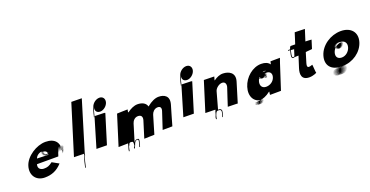

<svg xmlns="http://www.w3.org/2000/svg" viewBox="-31 -1577 4519 2342"><g transform="rotate(-20 2229.0 -406.5)"><path d="M530.5 -270C572.1 -406 529.9 -268 531.8 -274C573.3 -410 530.9 -271 532.7 -277C574 -412 533.1 -275 534.6 -280C576.2 -416 533.4 -276 536.2 -282C577.8 -418 536.3 -279 539.4 -286C582 -422 540.8 -284 543.7 -290C587.2 -426 545.7 -287 548.6 -293C592.2 -429 551.4 -289 554.2 -295C596.8 -431 553.7 -290 556.5 -296C598.8 -431 558 -291 560.8 -297C603.1 -432 561.6 -293 565.1 -298C608.4 -433 567.6 -293 571.1 -298C614.4 -433 573.6 -293 578.1 -298C621.4 -433 581.3 -292 585.8 -297C629.1 -432 588 -291 592.5 -296C635.8 -431 594.7 -290 597.9 -294C640.9 -428 599.4 -286 601.7 -290C643.6 -424 601.5 -283 603.7 -287C645.7 -421 602 -278 603.2 -282C644.2 -416 601.7 -277 601.7 -277C642.3 -410 597.9 -268 599.2 -272C638.8 -405 596.4 -263 596.6 -267C637.6 -401 592.8 -261 593 -265C633 -399 588.6 -257 588.1 -262C627.1 -396 583.3 -256 583.8 -261C624.1 -396 580 -255 580.5 -260C620.8 -395 550.9 -464 432.9 -464C316.9 -464 173 -373 138.5 -260C104.2 -148 167.4 -57 281.4 -57C367.4 -57 439.7 -84 506 -157C504 -157 421.7 -205 419.7 -205C375.3 -171 351.8 -163 306.8 -163C272.8 -163 226.3 -184 244.3 -243H521.3C524.1 -249 526.9 -258 528.7 -264ZM268.2 -308C280.9 -343 317.1 -370 363.1 -370C405.1 -370 322.8 -369 369.8 -369C410.8 -369 326.8 -369 374.8 -369H380.8C421.8 -369 339.8 -369 387.8 -369H406.8C447.8 -369 364.8 -369 411.8 -369C452.8 -369 370.1 -370 417.1 -370C457.1 -370 374.4 -371 422.7 -372C464 -373 381 -373 429.6 -375C471.3 -377 388.9 -379 436.5 -381C477.1 -383 394.7 -385 441.3 -387C481.9 -389 397.5 -391 444.5 -394C484.4 -397 400.3 -400 445.9 -402C485.5 -404 400.1 -406 445.7 -408C484.3 -410 399.3 -413 443.9 -415C481.5 -417 394.5 -417 438.1 -419C474.7 -421 388 -422 430.3 -423C466.6 -424 379.6 -424 422.6 -424C458.6 -424 371.6 -424 414.6 -424C414.6 -424 364.9 -425 407.9 -425C407.9 -425 356.6 -424 400.6 -424C437.6 -424 351.6 -424 395.6 -424C432.6 -424 346.3 -423 390.3 -423C428 -422 342 -422 385.7 -421C423.4 -420 336.1 -419 379.8 -418C416.5 -417 330.2 -416 373.6 -414C410 -412 323.7 -411 367 -409C404.4 -407 318.1 -406 362.5 -404C399.9 -402 314.6 -401 359.3 -400C398 -399 311.4 -397 357.1 -396C395.8 -395 309.8 -392 355.8 -392C394.8 -392 308.9 -389 354.9 -389C393.9 -389 307.7 -385 353.7 -385C392.7 -385 306.8 -382 352.8 -382C391.8 -382 305.9 -379 351.3 -377C389.6 -375 305.3 -374 350.7 -372C390.1 -370 305.8 -369 351.2 -367C389.9 -366 305.6 -365 351 -363C389.4 -361 304.8 -359 351.1 -357C390.5 -355 304.3 -351 351.3 -351C390.3 -351 307.1 -347 353.1 -347C393.1 -347 307.2 -344 353.6 -342C392.9 -340 309.6 -339 355.3 -338C395 -337 310.4 -335 356.8 -333C396.2 -331 312.6 -329 359.6 -329C398.6 -329 314.7 -326 360.7 -326C400.7 -326 316.8 -323 363.4 -322C403.1 -321 318.5 -319 366.2 -318C406.9 -317 323.3 -315 371.3 -315C410.3 -315 329.7 -313 375.7 -313C416.7 -313 332.1 -311 378.8 -310C419.5 -309 337.2 -308 385.2 -308C426.2 -308 344.2 -308 391.2 -308C431.2 -308 347.9 -307 394.9 -307H398.9C439.9 -307 357.2 -308 404.2 -308C445.2 -308 362.5 -309 412.1 -311C454.7 -313 373 -314 420.3 -315C460.6 -316 378.2 -318 425.2 -318C464.2 -318 380.8 -320 426.8 -320C466.8 -320 383.4 -322 429.8 -323C469.1 -324 383.4 -325 428.7 -326C467 -327 381.3 -328 426.3 -328C464.3 -328 377.7 -326 422.7 -326C461.7 -326 374.4 -325 420.4 -325C458.4 -325 371.8 -323 416.4 -322C454.1 -321 367.8 -320 410.5 -319C446.9 -317 359.6 -316 404.6 -316C442.6 -316 356.6 -316 401.6 -316H398.6C437.6 -316 348.9 -317 394.9 -317C432.9 -317 345.9 -317 388.9 -317C425.9 -317 339.9 -317 385.2 -318C423.5 -319 337.5 -319 381.8 -320C420.1 -321 333.4 -322 377.8 -323C416.1 -324 329.4 -325 373.7 -326C412 -327 326 -327 371.3 -328C409.6 -329 324.5 -332 369.5 -332C408.5 -332 321.4 -335 367.4 -335C405.4 -335 320 -337 365.3 -338C403.9 -340 319.3 -341 364.6 -342C403.9 -343 317.2 -344 362.8 -346C401.4 -348 317 -350 362.3 -351C400.9 -353 314.9 -353 360.5 -355C399.1 -357 314.5 -358 360.1 -360C399.7 -362 420.6 -342 414.6 -303C414.2 -305 268.6 -306 268.2 -308Z M790.6 -38C788.8 -32 786.9 -26 786.4 -21C785.5 -18 785.9 -16 785 -13L783.8 -9L782.8 -6L781.9 -3C780.1 3 789.4 2 791.2 -4L791.8 -6L793.1 -10L794 -13C794.9 -16 794.5 -18 795.4 -21L796.9 -26C800.1 -43 804 -59 808.5 -77L815 -98C817.4 -106 819.9 -111 822.1 -118L826.1 -128C831.1 -141 838.4 -155 836.4 -165L1033.3 -812C1032.6 -813 898.9 -814 897.9 -814C896.9 -814 699 -170 697.7 -169C697.7 -169 828.1 -167 827.8 -166C827.4 -165 825.8 -163 826.5 -162C829.3 -145 812.7 -120 806 -98L799.5 -77C796.3 -63 794.6 -51 790.6 -38Z M1103.8 -588C1090 -543 1116 -628 1102.2 -583C1088.5 -538 1115.5 -623 1101.4 -577C1088.3 -531 1113.6 -617 1099.9 -572C1086.4 -528 1113.4 -613 1099.7 -568C1085.9 -523 1112.5 -610 1098.7 -565L1097.5 -561C1084.1 -517 1110.4 -603 1096.9 -559C1083.1 -514 1108.4 -600 1094.7 -555L1094.1 -553C1080.3 -508 1107.6 -594 1095.2 -550C1082.7 -506 1110.3 -593 1097.8 -549C1085.4 -505 1113.3 -593 1101.2 -550C1089 -507 1115.9 -595 1103.1 -553L1103.7 -555C1090.5 -512 1118.4 -600 1105.3 -557C1092.5 -515 1119.4 -603 1106.5 -561L1107.7 -565C1094.9 -523 1121.8 -611 1109 -569C1096.1 -527 1122 -615 1109.2 -573C1095.7 -529 1124.2 -622 1110.7 -578C1097.9 -536 1124.4 -626 1111.5 -584L1115.5 -597C1115.5 -597 1129.9 -644 1117.4 -603C1117.4 -603 1132 -651 1119.2 -609C1106.3 -567 1132.6 -656 1119.7 -614C1105 -566 1140.1 -684 1125.8 -637C1113.2 -596 1141.4 -685 1128.9 -644C1116.4 -603 1143.6 -692 1130.7 -650C1117.9 -608 1145.8 -696 1132.9 -654C1120.1 -612 1148.3 -701 1135.5 -659C1122 -615 1145.9 -582 1189.9 -582C1233.9 -582 1280.6 -620 1293 -664C1305.5 -708 1280.8 -745 1235.8 -745C1190.8 -745 1143.8 -709 1129.3 -665C1114.9 -621 1140.8 -706 1127.1 -661L1126.8 -660C1113.3 -616 1138.3 -701 1124.6 -656C1110.5 -610 1135.8 -696 1122 -651C1108.3 -606 1134.3 -691 1120.2 -645C1106.1 -599 1130.8 -683 1116.8 -637C1102.7 -591 1129.7 -676 1115 -628C1100.3 -580 1126.3 -665 1112.2 -619C1098.5 -574 1124.2 -658 1110.4 -613C1096.7 -568 1123.9 -654 1109.9 -608C1096.1 -563 1122.1 -648 1108 -602ZM1238.6 -545C1240.6 -545 1243.5 -548 1244.2 -550C1244.5 -551 1244.8 -552 1244.1 -553L1125.4 -168C1124.7 -169 991 -170 990 -170C989 -170 1105.7 -555 1104.4 -554C1104.4 -554 1235.5 -551 1235.2 -550C1234.2 -547 1235.6 -545 1238.6 -545Z M1387.2 -112C1388.8 -117 1390.4 -119 1388.3 -122C1384.8 -127 1372.8 -117 1378.9 -114L1378.2 -112C1376.7 -107 1375.9 -101 1374 -95L1372.5 -90C1370.4 -83 1369.5 -77 1367.4 -70L1365.6 -64L1362.5 -54L1361 -49L1357.6 -38L1356.4 -34L1355.5 -31C1353.9 -26 1355.1 -20 1353.6 -15L1351.8 -9C1352.4 -8 1358.9 -3 1361.4 -8L1363 -13C1363.3 -14 1362.6 -15 1362.9 -16C1366.9 -29 1369.1 -43 1371.5 -54L1373.3 -60L1374.3 -63C1374.6 -64 1375.6 -64 1375.6 -64C1379.7 -71 1385.2 -79 1387.9 -88L1388.8 -91C1391.3 -99 1402.1 -105 1409.1 -105C1414.1 -105 1418.8 -104 1422.5 -103H1427.5C1428.5 -103 1429.2 -102 1430.2 -102C1447.7 -94 1439.3 -73 1438.6 -51L1437.4 -47C1434.3 -37 1422.2 -30 1422.8 -19C1422.3 -14 1430.6 -15 1433.8 -19C1450.5 -44 1457.8 -104 1490.8 -104H1499.8C1515.8 -104 1507.5 -77 1502.6 -61L1499.3 -50C1497.1 -43 1496 -36 1493.9 -29C1492.6 -25 1492.7 -22 1491.2 -17L1490.6 -15C1490 -13 1492.1 -10 1494.1 -10C1496.1 -10 1499 -13 1499.6 -15L1500.2 -17C1501.1 -20 1501.3 -24 1501.9 -26L1502.9 -29C1505 -36 1506.1 -43 1508.3 -50L1511.6 -61C1519 -85 1526.5 -113 1502.5 -113H1493.5C1475.5 -113 1462 -98 1454 -85L1521.9 -307C1531.3 -338 1558 -373 1602 -373C1649 -373 1658.6 -339 1647.3 -302C1647.3 -302 1580.3 -86 1580.6 -87C1580.2 -89 1713.2 -89 1712.8 -91C1712.4 -93 1783.1 -324 1782.4 -325C1791.8 -356 1818.9 -389 1858.8 -392C1904.8 -395 1912 -363 1898.7 -326C1897 -327 1829.6 -110 1827.9 -111L1954.2 -112C1952.2 -112 2028.9 -366 2027.9 -366C2059.9 -474 1989.6 -509 1917.6 -509C1874.6 -509 1821.9 -487 1764.2 -439C1751.1 -491 1698.2 -511 1645.2 -511C1601.2 -511 1554.5 -489 1513 -458C1510.7 -457 1507.7 -457 1505.4 -456C1503.1 -455 1513 -494 1511.7 -493C1509.4 -492 1375.1 -491 1373.5 -489C1372.2 -488 1252.9 -101 1251.3 -99C1251.6 -100 1383.9 -101 1384.2 -102Z M2231.8 -588C2218 -543 2244 -628 2230.2 -583C2216.5 -538 2243.5 -623 2229.4 -577C2216.3 -531 2241.6 -617 2227.9 -572C2214.4 -528 2241.4 -613 2227.7 -568C2213.9 -523 2240.5 -610 2226.7 -565L2225.5 -561C2212.1 -517 2238.4 -603 2224.9 -559C2211.1 -514 2236.4 -600 2222.7 -555L2222.1 -553C2208.3 -508 2235.6 -594 2223.2 -550C2210.7 -506 2238.3 -593 2225.8 -549C2213.4 -505 2241.3 -593 2229.2 -550C2217 -507 2243.9 -595 2231.1 -553L2231.7 -555C2218.5 -512 2246.4 -600 2233.3 -557C2220.5 -515 2247.4 -603 2234.5 -561L2235.7 -565C2222.9 -523 2249.8 -611 2237 -569C2224.1 -527 2250 -615 2237.2 -573C2223.7 -529 2252.2 -622 2238.7 -578C2225.9 -536 2252.4 -626 2239.5 -584L2243.5 -597C2243.5 -597 2257.9 -644 2245.4 -603C2245.4 -603 2260 -651 2247.2 -609C2234.3 -567 2260.6 -656 2247.7 -614C2233 -566 2268.1 -684 2253.8 -637C2241.2 -596 2269.4 -685 2256.9 -644C2244.4 -603 2271.6 -692 2258.7 -650C2245.9 -608 2273.8 -696 2260.9 -654C2248.1 -612 2276.3 -701 2263.5 -659C2250 -615 2273.9 -582 2317.9 -582C2361.9 -582 2408.6 -620 2421 -664C2433.5 -708 2408.8 -745 2363.8 -745C2318.8 -745 2271.8 -709 2257.3 -665C2242.9 -621 2268.8 -706 2255.1 -661L2254.8 -660C2241.3 -616 2266.3 -701 2252.6 -656C2238.5 -610 2263.8 -696 2250 -651C2236.3 -606 2262.3 -691 2248.2 -645C2234.1 -599 2258.8 -683 2244.8 -637C2230.7 -591 2257.7 -676 2243 -628C2228.3 -580 2254.3 -665 2240.2 -619C2226.5 -574 2252.2 -658 2238.4 -613C2224.7 -568 2251.9 -654 2237.9 -608C2224.1 -563 2250.1 -648 2236 -602ZM2366.6 -545C2368.6 -545 2371.5 -548 2372.2 -550C2372.5 -551 2372.8 -552 2372.1 -553L2253.4 -168C2252.7 -169 2119 -170 2118 -170C2117 -170 2233.7 -555 2232.4 -554C2232.4 -554 2363.5 -551 2363.2 -550C2362.2 -547 2363.6 -545 2366.6 -545Z M2509.5 -103 2506.4 -93C2504.3 -86 2503.8 -81 2501.6 -74L2500.4 -70C2498.2 -66 2497 -62 2495.4 -57L2494.2 -53C2492.7 -48 2489.1 -43 2487.9 -39C2484.3 -27 2484.5 -18 2486.1 -10C2487.1 -7 2495 -13 2495.6 -15C2495.3 -24 2499.3 -37 2501.7 -48L2502.9 -52L2503.8 -55C2504.4 -57 2506 -59 2506.6 -61L2507.9 -65L2509.4 -70C2516.7 -84 2519.4 -96 2533.2 -102C2538.2 -102 2544.5 -103 2549.5 -103H2554.5C2578.5 -103 2587.3 -86 2579.6 -61L2577.8 -55C2576.3 -50 2576.1 -46 2574.8 -42L2573.6 -38L2572.4 -34L2571.2 -30L2567.5 -18C2566.3 -14 2566.1 -10 2567.4 -8C2573.9 -3 2575.3 -14 2576.5 -18L2579.9 -29L2581.4 -34L2582.6 -38C2584.1 -43 2584.4 -47 2585.6 -51L2586.8 -55L2588.6 -61C2597.5 -90 2587.2 -112 2557.2 -112H2552.2H2547.2C2545.2 -112 2609.6 -329 2607.6 -329C2617.2 -367 2665.5 -404 2704.5 -404C2745.5 -404 2758.2 -367 2744 -327C2741.7 -326 2672.4 -106 2671.1 -105C2669.8 -104 2800.5 -103 2798.9 -101L2877.1 -357C2911.1 -468 2824.4 -505 2755 -507C2713.6 -509 2669.8 -490 2630.9 -461C2632.6 -463 2631.2 -465 2630.8 -467L2642.6 -509C2642.9 -510 2509.5 -512 2508.5 -512C2507.5 -512 2388.8 -127 2387.8 -127C2387.8 -127 2517.2 -125 2516.9 -124C2515.3 -122 2515.7 -120 2516.4 -119L2516.1 -118C2513.9 -114 2511 -108 2509.5 -103Z M2977.3 -253C2940.9 -137 2992.1 -43 3103.5 -41C3154.9 -39 2988.7 -35 3099.2 -30C3149.6 -25 2982.7 -22 3094.1 -20C3145.5 -18 2978.6 -15 3089 -13C3139.4 -11 2971.8 -9 3082.4 -8C3133.1 -7 2964.5 -5 3071.9 -3C3120.3 -1 2950.3 -1 3058.3 -1C3105.3 -1 2937.6 -2 3047.9 -3C3098.2 -4 2930.8 -6 3039.8 -9C3089.7 -12 2921.6 -15 3034.1 -20C3086.3 -24 2922.3 -27 3035.9 -29C3090.8 -32 2929 -36 3047.2 -40C3105.8 -45 3161.4 -70 3201.5 -103C3203.8 -104 3207.4 -106 3209.7 -107C3212 -108 3201.9 -65 3205.9 -65C3211.2 -66 3345.2 -66 3347.2 -66C3349.2 -66 3469.6 -450 3473.3 -449L3350 -448C3351 -448 3341.7 -411 3341.7 -411C3319.1 -442 3283 -458 3231 -458C3119 -458 3011.9 -366 2977.3 -253ZM3135.2 -269C3152.4 -325 3204.6 -365 3254.9 -366C3304.8 -369 3203.2 -367 3251.2 -367C3301.2 -367 3195 -363 3245 -363C3295 -363 3194.1 -360 3244.1 -360C3293.1 -360 3193.8 -359 3243.8 -359C3292.1 -357 3191.2 -354 3241.2 -354C3289.2 -354 3187.5 -355 3235.5 -355C3277.5 -355 3206.1 -357 3206.1 -357C3250.1 -357 3145.5 -355 3193.2 -354C3239.9 -353 3137.6 -352 3185 -350C3231.4 -348 3127.5 -345 3171.9 -340C3215.4 -335 3110.2 -331 3158 -327C3204.8 -323 3103.2 -318 3154.1 -311C3204.2 -305 3107.7 -300 3161.5 -296C3215.3 -292 3118.7 -290 3171.4 -289C3224.1 -288 3128.4 -286 3184.4 -286C3240.4 -286 3147.4 -286 3203.4 -289C3258 -291 3162.6 -293 3215.2 -295C3267.8 -297 3170.4 -299 3224.3 -302C3276.2 -305 3179.8 -310 3230.8 -310C3280.8 -310 3178.3 -302 3228.7 -300C3278.1 -298 3177.8 -297 3228.2 -295C3277.6 -293 3176.1 -288 3227.1 -288C3277.1 -288 3175.8 -284 3225.8 -284C3275.8 -284 3176.2 -282 3226.9 -281C3276.6 -280 3177.6 -280 3229.6 -280C3280.6 -280 3181.6 -280 3232.9 -281C3283.2 -282 3185.1 -285 3235.1 -285C3285.1 -285 3186.4 -289 3236.4 -289C3285.4 -289 3187.5 -296 3237.5 -296C3287.5 -296 3189 -301 3239 -301C3288 -301 3188.6 -306 3240.1 -311C3290.6 -316 3192.1 -321 3242.8 -323C3292.4 -325 3194.6 -329 3246.1 -334C3297.9 -340 3326.6 -306 3311.3 -256C3296 -206 3248.2 -174 3196.2 -174C3142.2 -174 3119 -216 3135.2 -269Z M3615.1 -504C3611.1 -504 3609.1 -504 3605.8 -503C3602.8 -503 3601 -507 3597.5 -502C3591 -494 3602.7 -493 3608 -494H3612C3615 -494 3618.7 -493 3621.7 -493C3615.8 -467 3601.3 -423 3608.8 -405C3613.8 -392 3622.3 -387 3641.8 -395C3647.7 -398 3646.1 -406 3640.2 -403C3606.2 -390 3618.1 -432 3622.4 -456C3626.1 -468 3628.8 -480 3630.4 -492H3631.4C3640.1 -491 3652.8 -490 3661.5 -489H3666.5C3669.5 -489 3672.1 -491 3672.7 -493C3672.7 -493 3642.5 -394 3641.8 -395C3641.1 -396 3695.4 -397 3695.4 -397L3648.1 -249C3626.3 -181 3627.2 -102 3731.2 -102C3784.2 -102 3831.8 -127 3826.8 -127C3821.8 -127 3817.8 -235 3814.8 -235C3811.8 -235 3789.5 -224 3769.5 -224C3748.5 -224 3742.7 -241 3753.7 -277L3793.1 -406C3794.3 -410 3876.3 -413 3877.2 -416C3878.1 -419 3910.9 -523 3911.8 -526C3912.4 -528 3831.7 -529 3833 -530L3879.7 -676C3881 -677 3748.6 -679 3748.9 -680C3748.9 -680 3704.5 -538 3703.8 -539C3703.1 -540 3646.1 -540 3645.1 -540C3636.5 -538 3629.7 -519 3626.3 -508L3624.5 -502C3621.8 -503 3618.1 -504 3615.1 -504Z M3981.2 -295C3944.8 -176 4010.1 -92 4149.1 -92C4280.1 -92 4006.7 -94 4143.7 -94C4274.7 -94 4001 -95 4138 -95C4269 -95 3995 -95 4132 -95H4121C4252 -95 3979 -95 4116 -95C4247 -95 3974 -95 4109.7 -94C4239.7 -94 3965.1 -92 4102.1 -92C4232.8 -91 3959.8 -91 4096.5 -90C4227.2 -89 3953.9 -88 4089.3 -86C4218.7 -84 3944.1 -82 4081.8 -81C4213.5 -80 3939.2 -79 4075.5 -77C4207.2 -76 3933.9 -75 4071.3 -73C4202.7 -71 3929.4 -70 4066.8 -68C4198.2 -66 3925.6 -64 4064 -62C4196.3 -60 3923 -59 4061.4 -57C4193.8 -55 3921.5 -54 4059.9 -52C4192.3 -50 3921 -49 4059.4 -47C4191.8 -45 3920.1 -43 4058.5 -41C4190.9 -39 3919.3 -37 4058.7 -35C4192.1 -33 3921.2 -30 4061.2 -30C4194.2 -30 3924.6 -25 4063.6 -25C4197.6 -25 3927 -23 4066.7 -22C4200.4 -21 3929.1 -20 4068.8 -19C4202.5 -18 3931.2 -17 4071.6 -15C4206 -13 3936.7 -12 4076.4 -11C4210.1 -10 3940.1 -10 4079.8 -9C4214.4 -8 3944.1 -7 4084.1 -7C4218.1 -7 3948.1 -7 4088.1 -7C4222.1 -7 3951.8 -6 4091.8 -6C4225.8 -6 3955.5 -5 4095.5 -5C4229.5 -5 3958.5 -5 4098.5 -5H4103.5C4237.5 -5 3967.5 -5 4107.5 -5C4242.5 -5 3972.8 -6 4112.8 -6C4246.8 -6 3977.1 -7 4117.4 -8C4251.8 -9 3981.8 -9 4122.1 -10C4256.4 -11 3987.7 -12 4128 -13C4262.3 -14 3992.6 -15 4132.9 -16C4267.2 -17 3997.5 -18 4138.1 -20C4272.7 -22 4002 -23 4142.6 -25C4277.3 -27 4006.6 -28 4147.2 -30C4281.8 -32 4011.1 -33 4151.7 -35C4286.3 -37 4016.2 -40 4156.8 -42C4291.5 -44 4020.1 -46 4159.7 -48C4293.3 -50 4022.9 -52 4162.5 -54C4296.1 -56 4024.4 -57 4164 -59C4297.6 -61 4025.3 -63 4164.9 -65C4298.5 -67 4026.8 -68 4165.4 -70C4298 -72 4026.3 -73 4164.9 -75C4297.2 -76 4024.8 -78 4163.2 -79C4295.5 -80 4023.8 -81 4162.4 -83C4294.7 -84 4022 -85 4161.3 -86C4293.9 -88 4022.8 -91 4160.8 -91C4293.8 -91 4020.4 -93 4159.4 -93C4291.4 -93 4413.7 -179 4449.1 -298C4484.8 -418 4407.8 -503 4278.5 -502C4147.2 -501 4018.2 -416 3981.2 -295ZM4123.5 -283C4139.7 -336 4192.7 -372 4242.7 -372C4293.7 -372 4192.8 -369 4243.5 -368C4293.2 -367 4193.9 -366 4244.6 -365C4294.3 -364 4194.7 -362 4245.4 -361C4295.1 -360 4196.1 -360 4245.5 -358C4294.8 -356 4194.2 -354 4243.9 -353C4293.6 -352 4193.3 -351 4242.7 -349C4291.1 -347 4191.5 -345 4240.9 -343C4289.6 -342 4188.3 -341 4237.6 -339C4286 -337 4184.4 -335 4233.8 -333C4282.2 -331 4181.9 -330 4230.6 -329C4279 -327 4177.7 -326 4226.1 -324C4274.8 -323 4173.1 -321 4221.8 -320C4270.5 -319 4169.2 -318 4217.9 -317C4265.6 -316 4165.3 -315 4214 -314C4261.7 -313 4160.7 -313 4209.4 -312C4258.4 -312 4156.8 -310 4205.8 -310C4253.5 -309 4152.5 -309 4201.5 -309C4250.5 -309 4149.5 -309 4198.5 -309C4247.5 -309 4146.2 -308 4195.2 -308H4191.2C4239.2 -308 4139.5 -309 4188.5 -309C4236.5 -309 4135.5 -309 4184.5 -309C4233.5 -309 4132.8 -310 4181.8 -310C4229.8 -310 4128.8 -310 4177.8 -310C4225.8 -310 4125.4 -312 4174.4 -312C4222.7 -313 4122.4 -312 4171.7 -313C4220.7 -313 4120.3 -315 4169.6 -316C4218.2 -318 4116.5 -319 4165.8 -320C4214.1 -321 4114.4 -322 4163.8 -323C4213.1 -324 4111.7 -326 4160.7 -326C4210.7 -326 4108.9 -330 4158.9 -330C4207.9 -330 4106.8 -333 4157.1 -334C4206.4 -335 4107.3 -338 4157.3 -338C4207.3 -338 4107.9 -343 4157.9 -343C4206.9 -343 4107.8 -346 4158.1 -347C4207.4 -348 4109 -350 4159.3 -351C4209.6 -352 4110.9 -353 4161.5 -355C4211.8 -356 4112.5 -358 4163.8 -359C4214.1 -360 4114.4 -361 4165.7 -362C4216 -363 4118.6 -365 4169.9 -366C4221.2 -367 4122.5 -368 4174.8 -369C4226.1 -370 4127.4 -371 4181 -373C4233.6 -375 4136 -376 4187 -376C4238.3 -377 4139.6 -378 4191.6 -378C4242.6 -378 4145.9 -379 4197.9 -379C4249.9 -379 4151.2 -380 4203.2 -380C4254.2 -380 4156.2 -380 4208.2 -380H4218.2C4270.2 -380 4172.2 -380 4224.2 -380C4275.2 -380 4176.2 -380 4228.2 -380C4279.2 -380 4180.9 -379 4232.6 -378C4284.3 -377 4313.6 -339 4298.1 -285C4282.9 -232 4235.3 -194 4185.3 -194C4131.3 -194 4107.3 -230 4123.5 -283Z"/></g></svg>

Font: Hussar Wojna
Style: 3Obl
Weight: 400
Designer: Robert Jablonski
Foundry: Cannot Into Space Fonts
Version: Version 1.01